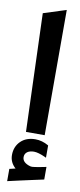

<svg xmlns="http://www.w3.org/2000/svg" viewBox="-105 -720 429 1032"><g transform="rotate(10 109.5 -204.0)"><path d="M69.3 -1H171.4V-684.6L47.4 -645ZM48.3 202.6C47.4 203.1 24.9 208 19.5 209.5L15.6 210.4V277.3L21.5 275.9C39.6 271.5 58.6 267.1 79.6 262.7C100.1 257.8 123 252.9 147.9 247.6C172.9 242.2 192.4 238.3 206.5 234.9L210.4 233.9V165.5L204.6 166.5C197.3 168 188 169.4 177.2 171.9C155.3 175.8 141.1 178.2 133.8 178.2C129.4 178.2 126 177.7 124.5 177.2C94.7 168.9 80.1 154.3 80.1 134.3C80.1 108.9 101.6 96.2 130.4 96.2C146 96.2 166.5 102.1 192.4 113.8L199.2 117.2V50.3L196.8 48.8C175.8 36.6 151.4 29.3 126.5 29.3C93.8 29.3 66.9 39.1 46.9 58.6C26.9 78.1 16.6 103.5 16.6 134.3C16.6 161.1 27.3 184.1 48.3 202.6Z"/></g></svg>

Font: Samim
Style: Bold
Weight: 700
Foundry: DejaVu fonts team - Redesigned by Saber Rastikerdar
Version: Version 4.0.5